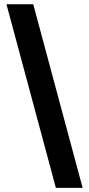

<svg xmlns="http://www.w3.org/2000/svg" viewBox="-20 -782 423 911"><path d="M245.1 109.4 10.7 -761.7H137.7L372.1 109.4Z"/></svg>

Font: Inter 18pt
Style: Bold
Weight: 700
Designer: Rasmus Andersson
Foundry: rsms
Version: Version 4.001;git-66647c0bb